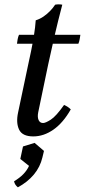

<svg xmlns="http://www.w3.org/2000/svg" viewBox="-20 -596 380 860"><path d="M56 -400Q57 -409 59 -420Q61 -431 65 -440H340Q339 -433 337 -421Q335 -409 331 -400ZM267 -126Q276 -122 283 -117.5Q290 -113 297 -106Q263 -46 219.5 -15.5Q176 15 129 15Q80 15 65.5 -15.5Q51 -46 61 -92L107 -310Q112 -332 119 -366Q126 -400 132 -437Q138 -474 140 -505Q159 -511 175 -522Q191 -533 204.5 -547Q218 -561 227 -575Q243 -578 259 -575Q239 -499 224.5 -436Q210 -373 196 -308L151 -92Q147 -71 153 -58Q159 -45 173 -45Q184 -45 207.5 -60Q231 -75 267 -126ZM135 44 177 80 170 109Q160 152 131.5 186Q103 220 60 243Q46 232 43 216Q68 201 84.5 184Q101 167 110 147L71 116L83 60Z"/></svg>

Font: Poltawski Nowy
Style: Italic
Weight: 400
Italic angle: -12°
Designer: Adam Pótawski, Mateusz Machalski, Borys Kosmynka, Ania Wieluska
Foundry: Capitalics.wtf
Version: Version 1.001;gftools[0.9.25]